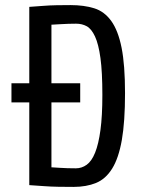

<svg xmlns="http://www.w3.org/2000/svg" viewBox="-20 -727 576 754"><path d="M471 -361Q471 -249 458.5 -177.5Q446 -106 420.5 -65Q395 -24 357 -8.5Q319 7 269 7Q240 7 209.5 6.5Q179 6 153 4Q123 2 95 0V-325H25V-400H95V-700Q122 -702 150 -704Q174 -706 202.5 -706.5Q231 -707 257 -707Q310 -707 350 -694.5Q390 -682 417 -644.5Q444 -607 457.5 -539.5Q471 -472 471 -361ZM382 -354Q382 -444 374.5 -499Q367 -554 353 -584Q339 -614 320.5 -624Q302 -634 279 -634Q265 -634 248.5 -633.5Q232 -633 217 -632Q199 -631 182 -630V-400H295V-325H182V-70Q197 -69 214 -68Q228 -67 245 -66.5Q262 -66 278 -66Q301 -66 320.5 -80Q340 -94 353.5 -127.5Q367 -161 374.5 -216.5Q382 -272 382 -354Z"/></svg>

Font: Share
Style: Regular
Weight: 400
Designer: Ralph du Carrois
Version: Version 1.002